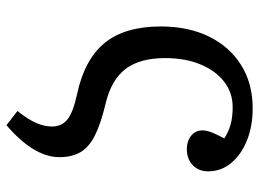

<svg xmlns="http://www.w3.org/2000/svg" viewBox="-124 -449 803 595"><g transform="rotate(90 277.5 -151.5)"><path d="M368 230 324 196Q350 163 361 138Q372 113 372 89Q372 58 349.5 40.5Q327 23 271 11Q164 -12 113 -74.5Q62 -137 62 -248Q62 -334 93.5 -398Q125 -462 182 -497.5Q239 -533 315 -533Q372 -533 416 -515Q460 -497 485.5 -466Q511 -435 511 -395Q511 -366 492 -347.5Q473 -329 442 -329Q417 -329 400.5 -342.5Q384 -356 384 -377Q384 -388 389 -402.5Q394 -417 409 -445Q387 -459 364.5 -465Q342 -471 312 -471Q267 -471 233 -444.5Q199 -418 179.5 -371Q160 -324 160 -262Q160 -184 193 -140Q226 -96 298 -78Q362 -63 399 -44.5Q436 -26 451.5 0.5Q467 27 467 66Q467 145 368 230Z"/></g></svg>

Font: Literata 7pt
Style: Regular
Weight: 400
Designer: Latin by Veronika Burian and Jose Scaglione. Greek by Irene Vlachou. Cyrillic by Vera Evstafieva.
Foundry: TypeTogether
Version: Version 3.002